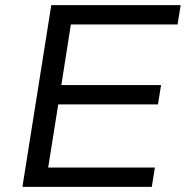

<svg xmlns="http://www.w3.org/2000/svg" viewBox="-20 -725 721 745"><path d="M67 0 179 -705H681L669 -630H255L218 -395H605L593 -320H206L167 -75H581L569 0Z"/></svg>

Font: Nunito Sans 10pt SemiExpanded
Style: Italic
Weight: 400
Width: 6
Italic angle: -9°
Designer: Vernon Adams
Foundry: Vernon Adams
Version: Version 3.101;gftools[0.9.27]